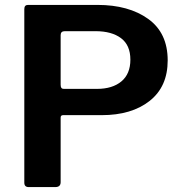

<svg xmlns="http://www.w3.org/2000/svg" viewBox="-20 -762 746 782"><path d="M589.5 -351C638.5 -389.7 663 -444.7 663 -516C663 -590.7 636.5 -647 583.5 -685C530.5 -723 461.7 -742 377 -742H94C84 -742 79 -736.3 79 -725V-18C79 -6 85 0 97 0H205C219.7 0 227 -6.7 227 -20V-283C227 -289.7 230.3 -293 237 -293H394C475.3 -293 540.5 -312.3 589.5 -351ZM473 -606.5C498.3 -587.5 511 -558.3 511 -519C511 -480.3 498.8 -450.8 474.5 -430.5C450.2 -410.2 417 -400 375 -400H240C235.3 -400 232 -401.3 230 -404C228 -406.7 227 -411 227 -417V-619C227 -629.7 232.7 -635 244 -635H369C413 -635 447.7 -625.5 473 -606.5Z"/></svg>

Font: Libre Franklin SemiBold
Style: Regular
Weight: 600
Designer: Pablo Impallari, Rodrigo Fuenzalida
Foundry: Impallari Type
Version: Version 1.002; ttfautohint (v1.5)